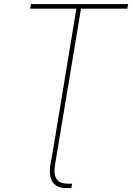

<svg xmlns="http://www.w3.org/2000/svg" viewBox="-20 -748 668 971"><path d="M272.5 0 258.8 82Q250 132.3 265.4 156.2Q280.8 180.2 319.3 180.7H344.7L340.8 203.1H312.5Q289.6 203.1 272.7 195.3Q255.9 187.5 245.8 172.1Q235.8 156.7 233.2 134.3Q230.5 111.8 235.4 82L250 0ZM131.8 -704.1 136.7 -727.5H627.9L624 -704.1H389.6L272.5 0H250L366.2 -704.1Z"/></svg>

Font: Inter Tight Thin
Style: Italic
Weight: 250
Italic angle: -9.39999°
Designer: Rasmus Andersson
Foundry: rsms
Version: Version 3.004